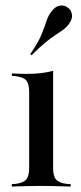

<svg xmlns="http://www.w3.org/2000/svg" viewBox="-20 -685 297 705"><path d="M87.1 -207.3V-346.8Q87.1 -377.4 76.2 -389.9Q65.3 -402.4 34.7 -405.6L23.4 -406.5V-415.3Q41.9 -414.5 54.4 -414.1Q66.9 -413.7 79 -413.7Q106.5 -413.7 130.6 -416.5Q154.8 -419.4 175 -425V-415.3V-207.3ZM131.5 -2.4Q103.2 -2.4 78.2 -1.6Q53.2 -0.8 23.4 0V-8.9L36.3 -9.7Q64.5 -12.9 75.8 -25.4Q87.1 -37.9 87.1 -68.5V-207.3H175V-68.5Q175 -37.9 186.3 -25.4Q197.6 -12.9 225.8 -9.7L239.5 -8.9V0Q208.9 -0.8 183.9 -1.6Q158.9 -2.4 131.5 -2.4ZM96 -482.3 91.1 -486.3Q121 -529.8 132.7 -558.9Q144.4 -587.9 150.8 -608.1Q157.3 -628.2 170.2 -644.4Q183.9 -662.1 200.4 -664.5Q216.9 -666.9 229.8 -656.5Q242.7 -646.8 244.4 -630.2Q246 -613.7 232.3 -596Q222.6 -583.1 210.5 -574.6Q198.4 -566.1 182.3 -555.6Q166.1 -545.2 145.2 -527.8Q124.2 -510.5 96 -482.3Z"/></svg>

Font: Playfair 144pt SemiCondensed Medium
Style: Regular
Weight: 500
Width: 4
Designer: Claus Eggers Sørensen
Foundry: Claus Eggers Sørensen
Version: Version 2.203